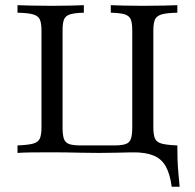

<svg xmlns="http://www.w3.org/2000/svg" viewBox="-20 -591 753 742"><path d="M47.6 0V-29Q87.9 -30.6 107.7 -35.9Q127.4 -41.1 133.9 -55.6Q140.3 -70.2 140.3 -98.4V-472.6Q140.3 -501.6 133.9 -515.7Q127.4 -529.8 107.7 -535.5Q87.9 -541.1 47.6 -541.9V-571Q67.7 -570.2 101.6 -569.4Q135.5 -568.5 181.5 -568.5Q221.8 -568.5 253.6 -569.4Q285.5 -570.2 304 -571V-541.9Q268.5 -541.1 250.8 -535.5Q233.1 -529.8 227.4 -515.7Q221.8 -501.6 221.8 -472.6V-98.4Q221.8 -69.4 227 -54.4Q232.3 -39.5 247.2 -34.3Q262.1 -29 291.1 -29H421.8Q450.8 -29 465.7 -34.3Q480.6 -39.5 485.9 -54.4Q491.1 -69.4 491.1 -98.4V-472.6Q491.1 -501.6 485.5 -515.7Q479.8 -529.8 462.1 -535.5Q444.4 -541.1 408.1 -541.9V-571Q427.4 -570.2 459.3 -569.4Q491.1 -568.5 530.6 -568.5Q576.6 -568.5 611.3 -569.4Q646 -570.2 665.3 -571V-541.9Q625 -541.1 605.2 -535.5Q585.5 -529.8 579 -515.7Q572.6 -501.6 572.6 -472.6V-98.4Q572.6 -70.2 579 -55.6Q585.5 -41.1 605.2 -35.9Q625 -30.6 665.3 -29V0Q646 -1.6 611.7 -2Q577.4 -2.4 531.5 -2.4Q506.5 -2.4 480.6 -2Q454.8 -1.6 425.8 -0.8Q396.8 0 361.3 0Q324.2 0 292.7 -0.8Q261.3 -1.6 233.9 -2Q206.5 -2.4 181.5 -2.4Q135.5 -2.4 101.2 -2Q66.9 -1.6 47.6 0ZM643.5 130.6Q637.1 81.5 620.6 52Q604 22.6 573.4 10.1Q542.7 -2.4 494.4 -2.4L556.5 -20.2L648.4 -29H665.3Q665.3 -2.4 666.1 24.2Q666.9 50.8 669.4 77.4Q671.8 104 674.2 130.6Z"/></svg>

Font: Playfair
Style: Regular
Weight: 400
Designer: Claus Eggers Sørensen
Foundry: Claus Eggers Sørensen
Version: Version 2.001;gftools[0.9.30]